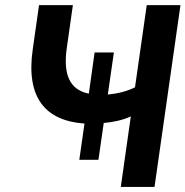

<svg xmlns="http://www.w3.org/2000/svg" viewBox="-20 -739 733 759"><path d="M590.8 0 693.4 -718.8H560.1L513.7 -394C483.9 -378.4 444.3 -368.7 406.2 -365.2L430.2 -531.7H354L331.1 -368.7C255.4 -384.3 229 -443.8 244.1 -549.8L268.1 -718.8H134.3L109.4 -543.9C82 -352.5 159.2 -261.7 314 -250.5L293.5 -107.4H369.1L390.1 -252.9C427.7 -255.9 466.8 -264.6 497.1 -278.8L457.5 0Z"/></svg>

Font: Winston SemiBold
Style: Italic
Weight: 600
Italic angle: -8.13011°
Designer: Vernon Adams, Kim Jin-seong, David Berlow, Cristiano Sobral
Foundry: The Winston Project Authors
Version: Version 3.004